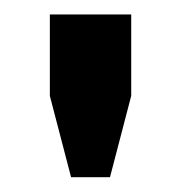

<svg xmlns="http://www.w3.org/2000/svg" viewBox="-20 -728 250 265"><path d="M131.8 -483.4H78.1L48.8 -595.7V-708H161.1V-595.7Z"/></svg>

Font: California Gothic
Style: Regular
Weight: 400
Version: Version 2.2;